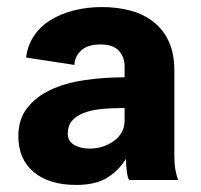

<svg xmlns="http://www.w3.org/2000/svg" viewBox="-20 -510 570 544"><path d="M346 0Q342 -5 339.5 -22.5Q337 -40 337 -60Q316 -26 283 -6Q250 14 196 14Q119 14 75.5 -22.5Q32 -59 32 -124Q32 -172 57 -204Q82 -236 123.5 -255.5Q165 -275 219.5 -283Q274 -291 333 -291V-322Q333 -349 316.5 -366.5Q300 -384 265 -384Q227 -384 209 -366Q191 -348 191 -326L54 -347Q58 -381 76 -408Q94 -435 123 -453Q152 -471 189.5 -480.5Q227 -490 269 -490Q312 -490 349.5 -480Q387 -470 415 -448Q443 -426 458.5 -392Q474 -358 474 -310V-67Q474 -46 477 -29Q480 -12 485 0ZM234 -89Q253 -89 270.5 -94.5Q288 -100 302 -110Q316 -120 324.5 -134.5Q333 -149 333 -168V-204Q297 -204 267 -201Q237 -198 216 -189.5Q195 -181 183.5 -167Q172 -153 172 -132Q172 -110 190 -99.5Q208 -89 234 -89Z"/></svg>

Font: Post Grotesk Bold
Style: Bold
Weight: 700
Version: Version 1.0